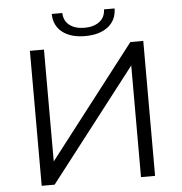

<svg xmlns="http://www.w3.org/2000/svg" viewBox="-58 -936 941 992"><g transform="rotate(-5 412.0 -440.0)"><path d="M118 0V-700H191V-120L639 -700H706V0H633V-579L185 0ZM410 -751Q335 -751 291.5 -785Q248 -819 247 -880H302Q303 -839 332.5 -816.5Q362 -794 410 -794Q458 -794 487.5 -816.5Q517 -839 518 -880H573Q572 -819 528 -785Q484 -751 410 -751Z"/></g></svg>

Font: Montserrat
Style: Regular
Weight: 400
Designer: Julieta Ulanovsky
Foundry: Julieta Ulanovsky
Version: Version 9.000; ttfautohint (v1.8.4.7-5d5b)